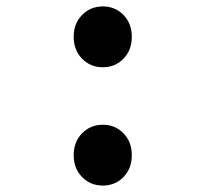

<svg xmlns="http://www.w3.org/2000/svg" viewBox="-20 -564 640 598"><path d="M300.5 14Q262 14 235.8 -12.5Q209.5 -39 209.5 -81Q209.5 -122.5 235.8 -149Q262 -175.5 300.5 -175.5Q338.5 -175.5 364.5 -149Q390.5 -122.5 390.5 -81Q390.5 -39 364.5 -12.5Q338.5 14 300.5 14ZM300.5 -354.5Q262 -354.5 235.8 -381Q209.5 -407.5 209.5 -449.5Q209.5 -491 235.8 -517.5Q262 -544 300.5 -544Q338.5 -544 364.5 -517.5Q390.5 -491 390.5 -449.5Q390.5 -407.5 364.5 -381Q338.5 -354.5 300.5 -354.5Z"/></svg>

Font: Spline Sans Mono Medium
Style: Regular
Weight: 500
Monospace: yes
Version: Version 1.004